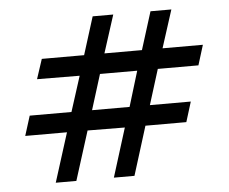

<svg xmlns="http://www.w3.org/2000/svg" viewBox="-45 -626 810 678"><g transform="rotate(-5 359.5 -287.0)"><path d="M126 0 181 -174H33L55 -244H203L243 -369L92 -370L115 -440H265L307 -574H380L337 -440H470L512 -574H586L543 -440H686L664 -369H520L481 -244H626L604 -173H459L405 0H332L386 -173L254 -174L199 0ZM276 -244H409L447 -369H315Z"/></g></svg>

Font: Alumni Sans
Style: Bold
Weight: 700
Designer: Robert E. Leuschke
Foundry: Robert E. Leuschke
Version: Version 1.018